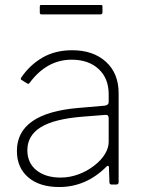

<svg xmlns="http://www.w3.org/2000/svg" viewBox="-20 -742 578 772"><path d="M218 10Q139 10 93.5 -29Q48 -68 48 -135Q48 -287 295 -308L400 -317Q417 -319 417 -332V-363Q417 -427 376.5 -464.5Q336 -502 268 -502Q169 -502 100 -410Q98 -407 95.5 -405.5Q93 -404 90 -406L66 -421Q61 -424 66 -431Q100 -481 151 -510.5Q202 -540 270 -540Q355 -540 406 -493.5Q457 -447 457 -367V-10Q457 0 447 0H429Q420 0 420 -9L418 -70Q417 -75 414.5 -75.5Q412 -76 408 -72Q326 10 218 10ZM403 -280 314 -273Q198 -264 144 -230.5Q90 -197 90 -138Q90 -87 126.5 -57.5Q163 -28 224 -28Q260 -28 295.5 -41Q331 -54 360 -77Q388 -99 402.5 -123.5Q417 -148 417 -171V-266Q417 -282 403 -280ZM392 -692Q392 -684 382 -684H147Q140 -684 140 -692V-715Q140 -722 145 -722H387Q392 -722 392 -716Z"/></svg>

Font: Libre Franklin Thin
Style: Regular
Weight: 250
Designer: Pablo Impallari, Rodrigo Fuenzalida
Foundry: Impallari Type
Version: Version 1.002; ttfautohint (v1.5)